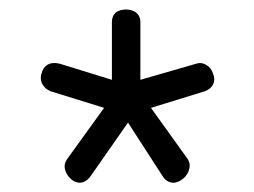

<svg xmlns="http://www.w3.org/2000/svg" viewBox="-20 -571 540 408"><path d="M217.8 -524.4V-401.4L107.4 -435.5Q91.8 -439.5 81.1 -433.6Q71.3 -427.7 68.4 -415Q64.5 -404.3 69.3 -393.6Q75.2 -381.8 87.9 -377L201.2 -341.8L123 -233.4Q115.2 -222.7 118.2 -210.9Q121.1 -199.2 130.9 -190.4Q139.6 -182.6 150.4 -182.6Q162.1 -183.6 170.9 -194.3L252 -310.5L327.1 -194.3Q335 -183.6 347.7 -182.6Q358.4 -182.6 369.1 -191.4Q378.9 -199.2 381.8 -210.9Q385.7 -223.6 377.9 -234.4L300.8 -341.8L415 -377Q428.7 -381.8 433.6 -393.6Q437.5 -403.3 432.6 -415Q428.7 -426.8 418.9 -432.6Q408.2 -439.5 396.5 -435.5L278.3 -401.4V-524.4Q278.3 -537.1 268.6 -544.9Q259.8 -550.8 248 -550.8Q235.4 -550.8 226.6 -544.9Q217.8 -537.1 217.8 -524.4Z"/></svg>

Font: Gulim
Style: Regular
Weight: 400
Version: Version 2.21